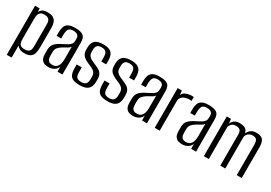

<svg xmlns="http://www.w3.org/2000/svg" viewBox="16 -1230 2928 2072"><g transform="rotate(30 1479.5 -194.5)"><path d="M53 116V-495H111L113 -451Q122 -472 142 -487Q162 -502 208 -502Q255 -502 280 -486Q305 -470 315 -442Q325 -414 325 -377V-133Q325 -92 316 -60Q307 -28 282 -10.5Q257 7 208 7Q170 7 147.5 -5Q125 -17 114 -35V116ZM189 -31Q217 -31 232 -39Q247 -47 254 -60.5Q261 -74 262 -90.5Q263 -107 263 -126V-367Q263 -386 262 -402.5Q261 -419 254 -433Q247 -447 232 -455Q217 -463 189 -463Q161 -463 146 -453Q131 -443 124 -426.5Q117 -410 116 -391Q115 -372 115 -355V-119Q115 -95 119.5 -74.5Q124 -54 139.5 -42.5Q155 -31 189 -31Z M508 7Q485 7 461.5 0.5Q438 -6 421.5 -29.5Q405 -53 405 -103V-151Q405 -201 435.5 -231.5Q466 -262 519 -286Q553 -303 574.5 -316Q596 -329 607 -345Q618 -361 618 -388V-409Q618 -433 608 -446Q598 -459 581.5 -464Q565 -469 547 -469Q502 -469 488 -444.5Q474 -420 474 -372V-330H417V-378Q417 -415 427 -443.5Q437 -472 465 -488.5Q493 -505 547 -505Q604 -505 632.5 -492Q661 -479 670.5 -455Q680 -431 680 -398V0H619L618 -62Q606 -28 575 -10.5Q544 7 508 7ZM531 -35Q576 -35 596.5 -67Q617 -99 617 -152V-310Q607 -294 584 -281Q561 -268 537 -255Q503 -235 484.5 -213.5Q466 -192 466 -154V-115Q466 -79 476 -62Q486 -45 501 -40Q516 -35 531 -35Z M897 7Q843 7 813 -6.5Q783 -20 771 -49.5Q759 -79 759 -128V-171H822V-114Q822 -67 838 -49Q854 -31 896 -31Q933 -31 950.5 -49Q968 -67 968 -110V-138Q968 -161 961 -177.5Q954 -194 934.5 -208Q915 -222 880 -236Q847 -249 822 -264Q797 -279 782.5 -302Q768 -325 768 -361V-391Q768 -444 798.5 -473.5Q829 -503 902 -503Q950 -503 978.5 -490Q1007 -477 1020.5 -448Q1034 -419 1034 -373V-331H973V-379Q973 -429 956 -447.5Q939 -466 902 -466Q860 -466 845.5 -446Q831 -426 831 -396V-369Q831 -341 843.5 -323Q856 -305 879 -293Q902 -281 934 -268Q963 -256 985.5 -242.5Q1008 -229 1021 -206Q1034 -183 1034 -143V-120Q1034 -80 1021.5 -51.5Q1009 -23 979 -8Q949 7 897 7Z M1244 7Q1190 7 1160 -6.5Q1130 -20 1118 -49.5Q1106 -79 1106 -128V-171H1169V-114Q1169 -67 1185 -49Q1201 -31 1243 -31Q1280 -31 1297.5 -49Q1315 -67 1315 -110V-138Q1315 -161 1308 -177.5Q1301 -194 1281.5 -208Q1262 -222 1227 -236Q1194 -249 1169 -264Q1144 -279 1129.5 -302Q1115 -325 1115 -361V-391Q1115 -444 1145.5 -473.5Q1176 -503 1249 -503Q1297 -503 1325.5 -490Q1354 -477 1367.5 -448Q1381 -419 1381 -373V-331H1320V-379Q1320 -429 1303 -447.5Q1286 -466 1249 -466Q1207 -466 1192.5 -446Q1178 -426 1178 -396V-369Q1178 -341 1190.5 -323Q1203 -305 1226 -293Q1249 -281 1281 -268Q1310 -256 1332.5 -242.5Q1355 -229 1368 -206Q1381 -183 1381 -143V-120Q1381 -80 1368.5 -51.5Q1356 -23 1326 -8Q1296 7 1244 7Z M1561 7Q1538 7 1514.5 0.5Q1491 -6 1474.5 -29.5Q1458 -53 1458 -103V-151Q1458 -201 1488.5 -231.5Q1519 -262 1572 -286Q1606 -303 1627.5 -316Q1649 -329 1660 -345Q1671 -361 1671 -388V-409Q1671 -433 1661 -446Q1651 -459 1634.5 -464Q1618 -469 1600 -469Q1555 -469 1541 -444.5Q1527 -420 1527 -372V-330H1470V-378Q1470 -415 1480 -443.5Q1490 -472 1518 -488.5Q1546 -505 1600 -505Q1657 -505 1685.5 -492Q1714 -479 1723.5 -455Q1733 -431 1733 -398V0H1672L1671 -62Q1659 -28 1628 -10.5Q1597 7 1561 7ZM1584 -35Q1629 -35 1649.5 -67Q1670 -99 1670 -152V-310Q1660 -294 1637 -281Q1614 -268 1590 -255Q1556 -235 1537.5 -213.5Q1519 -192 1519 -154V-115Q1519 -79 1529 -62Q1539 -45 1554 -40Q1569 -35 1584 -35Z M1830 0V-495H1882L1889 -442Q1900 -470 1925 -482Q1950 -494 1975 -497Q2003 -503 2029 -498V-449Q2025 -450 2015 -451Q2005 -452 1993.5 -452Q1982 -452 1972 -448Q1938 -444 1915 -423.5Q1892 -403 1892 -368V0Z M2173 7Q2150 7 2126.5 0.5Q2103 -6 2086.5 -29.5Q2070 -53 2070 -103V-151Q2070 -201 2100.5 -231.5Q2131 -262 2184 -286Q2218 -303 2239.5 -316Q2261 -329 2272 -345Q2283 -361 2283 -388V-409Q2283 -433 2273 -446Q2263 -459 2246.5 -464Q2230 -469 2212 -469Q2167 -469 2153 -444.5Q2139 -420 2139 -372V-330H2082V-378Q2082 -415 2092 -443.5Q2102 -472 2130 -488.5Q2158 -505 2212 -505Q2269 -505 2297.5 -492Q2326 -479 2335.5 -455Q2345 -431 2345 -398V0H2284L2283 -62Q2271 -28 2240 -10.5Q2209 7 2173 7ZM2196 -35Q2241 -35 2261.5 -67Q2282 -99 2282 -152V-310Q2272 -294 2249 -281Q2226 -268 2202 -255Q2168 -235 2149.5 -213.5Q2131 -192 2131 -154V-115Q2131 -79 2141 -62Q2151 -45 2166 -40Q2181 -35 2196 -35Z M2442 0V-495H2494L2501 -440Q2512 -469 2537.5 -486Q2563 -503 2600 -503Q2658 -503 2681.5 -479Q2705 -455 2706 -409L2695 -408Q2705 -451 2733.5 -477Q2762 -503 2807 -503Q2869 -503 2891.5 -474Q2914 -445 2914 -385V0H2852V-374Q2852 -422 2837.5 -439.5Q2823 -457 2788 -457Q2755 -457 2733 -437.5Q2711 -418 2709 -389V0H2647V-382Q2647 -423 2632.5 -440Q2618 -457 2581 -457Q2547 -457 2529.5 -441Q2512 -425 2504 -403V0Z"/></g></svg>

Font: Alumni Sans Thin
Style: Regular
Weight: 400
Version: Version 1.018